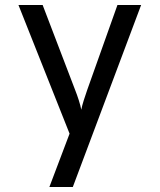

<svg xmlns="http://www.w3.org/2000/svg" viewBox="-20 -570 640 770"><path d="M178 180 259 -34 54 -550H151L281 -210Q289 -190 296 -168Q303 -146 306 -130Q309 -146 316 -168Q323 -190 330 -210L451 -550H546L272 180Z"/></svg>

Font: JetBrainsMonoNL NFM
Style: Regular
Weight: 400
Monospace: yes
Designer: Philipp Nurullin, Konstantin Bulenkov
Foundry: JetBrains
Version: Version 2.304; ttfautohint (v1.8.4.7-5d5b);Nerd Fonts 3.3.0